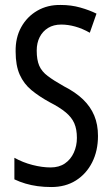

<svg xmlns="http://www.w3.org/2000/svg" viewBox="-20 -744 453 774"><path d="M375 -196Q375 -136 351.5 -89.5Q328 -43 286 -16.5Q244 10 187 10Q158 10 132 6.5Q106 3 82.5 -4Q59 -11 38 -21V-108Q72 -89 111 -79Q150 -69 184 -69Q218 -69 241.5 -85Q265 -101 277.5 -128.5Q290 -156 290 -188Q290 -223 279.5 -247Q269 -271 245 -291Q221 -311 180 -332Q138 -355 107 -380.5Q76 -406 59.5 -443Q43 -480 43 -536Q42 -592 65.5 -634.5Q89 -677 130.5 -701Q172 -725 225 -724Q267 -724 304 -713.5Q341 -703 369 -689L342 -612Q312 -629 283 -637Q254 -645 227 -645Q196 -645 174 -631.5Q152 -618 140 -594.5Q128 -571 128 -540Q128 -503 138 -479.5Q148 -456 172.5 -437.5Q197 -419 238 -396Q285 -372 315 -343Q345 -314 360 -278Q375 -242 375 -196Z"/></svg>

Font: Noto Sans Khmer ExtraCondensed
Style: Regular
Weight: 400
Width: 2
Designer: Danh Hong and the Monotype Design Team
Foundry: Monotype Imaging Inc.
Version: Version 2.004